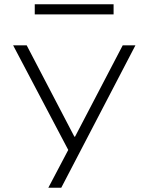

<svg xmlns="http://www.w3.org/2000/svg" viewBox="-20 -706 702 906"><path d="M208 180 316 -25V28L42 -492H106L331 -61H334L559 -492H619L269 180ZM144 -638V-686H516V-638Z"/></svg>

Font: Nunito Sans 7pt Expanded ExtraLight
Style: Regular
Weight: 250
Width: 7
Designer: Vernon Adams
Foundry: Vernon Adams
Version: Version 3.101;gftools[0.9.27]